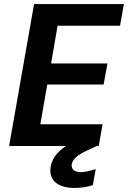

<svg xmlns="http://www.w3.org/2000/svg" viewBox="-20 -720 631 947"><path d="M25 0 148 -700H591L572 -593H264L232 -407H510L491 -303H213L179 -107H486L467 0ZM347 207Q310 207 281 196Q252 185 238 161Q224 137 230 101Q235 74 252.5 49Q270 24 305.5 0Q341 -24 400 -47L448 -67L467 -4L412 21Q373 39 355.5 55Q338 71 334 89Q331 107 342.5 118Q354 129 378 129Q393 129 412 125Q431 121 452 114L438 193Q418 200 394.5 203.5Q371 207 347 207Z"/></svg>

Font: DM Sans
Style: Bold Italic
Weight: 700
Italic angle: -10°
Designer: Colophon Foundry, Jonny Pinhorn
Foundry: Colophon Foundry
Version: Version 4.004;gftools[0.9.30]